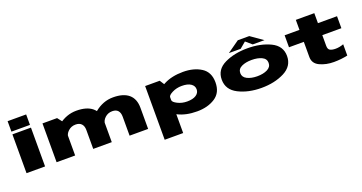

<svg xmlns="http://www.w3.org/2000/svg" viewBox="-46 -1642 5133 2724"><g transform="rotate(-20 2520.0 -280.0)"><path d="M88 0H368V-586H88ZM88 -785V-627H368V-785Z M542 0H822V-509.5L762.5 -586H542ZM1095 0H1375V-318.5Q1375 -454.5 1292 -523Q1209 -591.5 1053 -591.5Q903 -591.5 774.5 -490Q646 -388.5 646 -301L818 -271.5Q818 -325 864.5 -367.8Q911 -410.5 976 -410.5Q1034 -410.5 1064.5 -378Q1095 -345.5 1095 -286.5ZM1644 0H1924V-318.5Q1924 -453.5 1843.5 -522.5Q1763 -591.5 1607 -591.5Q1457 -591.5 1328.5 -487Q1200 -382.5 1200 -301L1373 -271.5Q1373 -325 1419 -367.8Q1465 -410.5 1530 -410.5Q1588 -410.5 1616 -378Q1644 -345.5 1644 -286.5Z M2092 225H2371V-494L2312 -586H2092ZM2664 4.5Q2826 4.5 2937 -67.8Q3048 -140 3048 -295Q3048 -450 2937 -520.8Q2826 -591.5 2664 -591.5Q2495 -591.5 2375 -529.5Q2255 -467.5 2255 -435.5L2371 -315.5Q2371 -345.5 2436 -378Q2501 -410.5 2579 -410.5Q2667 -410.5 2715 -378.5Q2763 -346.5 2763 -293Q2763 -240 2715 -208Q2667 -176 2579 -176Q2501 -176 2436 -209Q2371 -242 2371 -272L2255 -151Q2255 -119 2375 -57.2Q2495 4.5 2664 4.5Z M3637 4Q3836 4 3983 -71Q4130 -146 4130 -298.5Q4130 -451.5 3983 -522.5Q3836 -593.5 3637 -593.5Q3439 -593.5 3291.5 -522.5Q3144 -451.5 3144 -298.5Q3144 -146 3291.5 -71Q3439 4 3637 4ZM3637 -172Q3547 -172 3485 -203Q3423 -234 3423 -296Q3423 -358.5 3485 -388Q3547 -417.5 3637 -417.5Q3728 -417.5 3789.5 -388Q3851 -358.5 3851 -296Q3851 -234 3789.5 -203Q3728 -172 3637 -172ZM3368.5 -619H3546.5L3638.5 -696L3728.5 -619H3905.5L3722.5 -747H3549.5Z M4727 10Q4837 10 4935 -12V-182Q4872 -159 4815 -159Q4762 -159 4731.5 -175Q4701 -191 4701 -243V-405H4989V-586H4701V-737H4422V-586H4198V-405H4422V-176Q4422 -78 4515.5 -34Q4609 10 4727 10Z"/></g></svg>

Font: Anybody ExtraExpanded Black
Style: Regular
Weight: 900
Width: 8
Version: Version 1.113;gftools[0.9.25]